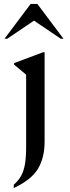

<svg xmlns="http://www.w3.org/2000/svg" viewBox="-20 -727 358 977"><path d="M207 -6Q207 74 174 130.5Q141 187 50 230V213Q74 192 87.5 167.5Q101 143 107 108.5Q113 74 113 21V-347L52 -398V-406L199 -461H207ZM3 -530 136 -707H170L303 -530H289L153 -622L17 -530Z"/></svg>

Font: Spectral Medium
Style: Regular
Weight: 500
Designer: Jean-Baptiste Levee
Foundry: Production Type
Version: Version 2.001